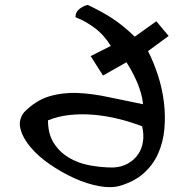

<svg xmlns="http://www.w3.org/2000/svg" viewBox="-20 -779 765 791"><path d="M353.5 -547.9 436.5 -589.8Q408.2 -635.7 369.1 -664.6Q330.1 -693.4 291 -708Q291 -730.5 308.6 -743.2Q326.2 -755.9 341.8 -758.8Q370.1 -745.1 394.5 -731.9Q418.9 -718.8 441.4 -704.1Q463.9 -689.5 486.8 -670.9Q509.8 -652.3 535.2 -627.9L624 -691.4L674.8 -630.9L589.8 -568.4Q613.3 -522.5 630.9 -468.3Q648.4 -414.1 655.3 -357.9Q662.1 -301.8 657.2 -247.6Q652.3 -193.4 631.8 -147Q611.3 -100.6 572.8 -65.9Q534.2 -31.2 474.6 -13.7Q438.5 -2.9 388.2 -12.2Q337.9 -21.5 286.1 -44.9Q234.4 -68.4 186 -101.6Q137.7 -134.8 106 -172.4Q74.2 -210 64.5 -247.6Q54.7 -285.2 79.1 -316.4Q127 -365.2 182.1 -381.8Q237.3 -398.4 298.3 -396Q359.4 -393.6 427.2 -378.9Q495.1 -364.3 569.3 -349.6Q567.4 -372.1 560.5 -396Q553.7 -419.9 543.9 -442.4Q534.2 -464.8 522.9 -485.4Q511.7 -505.9 501 -522.5L404.3 -467.8ZM177.7 -283.2Q177.7 -227.5 201.2 -190.4Q224.6 -153.3 262.2 -130.4Q299.8 -107.4 348.1 -98.1Q396.5 -88.9 446.3 -88.9Q482.4 -90.8 508.3 -106Q534.2 -121.1 549.8 -144.5Q565.4 -168 569.3 -197.8Q573.2 -227.5 565.4 -258.8Q519.5 -276.4 468.3 -289.1Q417 -301.8 365.7 -306.2Q314.5 -310.5 266.1 -305.2Q217.8 -299.8 177.7 -283.2Z"/></svg>

Font: Architects Daughter-petzku
Style: Regular
Weight: 400
Designer: Kimberly Geswein
Foundry: Kimberly Geswein
Version: Version 1.000 2010 initial release